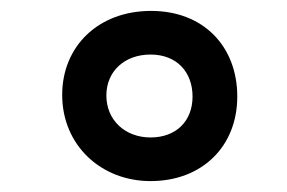

<svg xmlns="http://www.w3.org/2000/svg" viewBox="-20 -429 526 352"><path d="M333 -252C333 -207 303 -177 256 -177C209 -177 175 -209 175 -254C175 -298 208 -329 256 -329C304 -329 333 -297 333 -252ZM94 -255C94 -163 165 -97 256 -97C350 -97 415 -160 415 -252C415 -344 353 -409 257 -409C160 -409 94 -344 94 -255Z"/></svg>

Font: Matrixport Bold
Style: Regular
Weight: 600
Designer: Ninad Kale (Devanagari), Jonny Pinhorn (Latin)
Foundry: Indian Type Foundry
Version: Version 2.000;PS 1.0;hotconv 1.0.79;makeotf.lib2.5.61930; tt